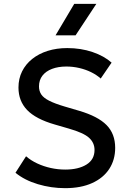

<svg xmlns="http://www.w3.org/2000/svg" viewBox="-20 -965 668 1000"><path d="M319.1 15Q246.3 15 177.2 -5.7Q108.1 -26.3 60.6 -65.2L115.7 -151.1Q140.6 -129.3 173.8 -113.8Q207.1 -98.3 244.5 -90Q282 -81.8 319.7 -81.8Q388.1 -81.8 430.2 -107.8Q472.3 -133.8 472.3 -183.9Q472.3 -221.6 443.7 -247.5Q415.1 -273.4 337.7 -295.5L265.7 -316.4Q166.4 -344.9 121.3 -392Q76.2 -439.1 76.2 -509Q76.2 -555.2 94.9 -593Q113.6 -630.7 147.8 -658Q181.9 -685.3 228.5 -700Q275.1 -714.6 330.3 -714.6Q400.9 -714.6 461.5 -694.1Q522.1 -673.6 561.2 -638.8L504.6 -556Q483 -575.2 454.2 -589.3Q425.5 -603.3 392.5 -610.9Q359.5 -618.5 325.7 -618.5Q283.2 -618.5 251.1 -606.3Q218.9 -594.1 201 -571Q183.1 -547.9 183.1 -514.9Q183.1 -490.8 195 -473Q207 -455.1 236.2 -440.3Q265.4 -425.4 316.8 -410.2L392.8 -387.8Q489.9 -359.2 534.9 -313.7Q579.9 -268.1 579.9 -195Q579.9 -132.7 549.1 -85.3Q518.2 -37.9 459.8 -11.5Q401.4 15 319.1 15ZM269.3 -780.9 366.6 -944.8H481.7L373.6 -780.9Z"/></svg>

Font: Geologica Thin
Style: Regular
Weight: 100
Version: Version 1.010;gftools[0.9.28]